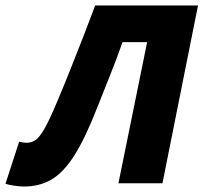

<svg xmlns="http://www.w3.org/2000/svg" viewBox="-66 -670 744 702"><path d="M22 12Q6 12 -14 9Q-34 6 -46 2L4 -152Q9 -151 16 -149.5Q23 -148 32 -148Q48 -148 62.5 -157Q77 -166 95.5 -197.5Q114 -229 142 -296Q167 -355 190.5 -414Q214 -473 237 -532Q260 -591 282 -650H658L528 0H367L472 -516H382Q360 -453 336.5 -395Q313 -337 290 -278Q246 -165 206 -102Q166 -39 122 -13.5Q78 12 22 12Z"/></svg>

Font: Source Sans 3 Black
Style: Italic
Weight: 900
Italic angle: -11°
Designer: Paul D. Hunt
Foundry: Adobe
Version: Version 3.052;hotconv 1.1.0;makeotfexe 2.6.0